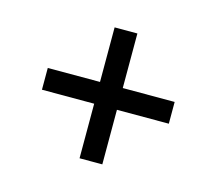

<svg xmlns="http://www.w3.org/2000/svg" viewBox="-67 -587 624 554"><g transform="rotate(15 245.5 -310.5)"><path d="M212 -115V-506H280V-115ZM56 -278V-343H435V-278Z"/></g></svg>

Font: Bricolage Grotesque 72pt Light
Style: Regular
Weight: 300
Designer: Mathieu Triay
Foundry: Atelier Triay
Version: Version 1.001;gftools[0.9.33.dev8+g029e19f]